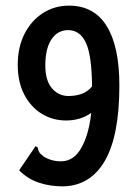

<svg xmlns="http://www.w3.org/2000/svg" viewBox="-20 -651 490 682"><path d="M202 11Q158 11 118.5 -2Q79 -15 48 -46L101 -124L106 -132L114 -127Q115 -119 118.5 -112Q122 -105 135 -95Q162 -78 197 -78Q242 -78 269 -126Q296 -174 304 -250Q266 -223 215 -223Q167 -223 128 -247Q89 -271 66 -315.5Q43 -360 43 -421Q43 -483 67 -530.5Q91 -578 132.5 -604.5Q174 -631 225 -631Q314 -631 359 -558.5Q404 -486 404 -347Q404 -168 352 -79Q300 10 202 11ZM141 -418Q141 -365 164.5 -337.5Q188 -310 223 -310Q249 -310 270 -317.5Q291 -325 307 -344Q306 -455 285 -499.5Q264 -544 222 -544Q185 -544 163 -511.5Q141 -479 141 -418Z"/></svg>

Font: Inconsolata SemiCondensed Bold
Style: Regular
Weight: 700
Width: 4
Monospace: yes
Designer: Raph Levien, Cyreal, Brenton Simpson
Foundry: Raph Levien, Cyreal, Google
Version: Version 3.001; ttfautohint (v1.8.2.53-6de2)